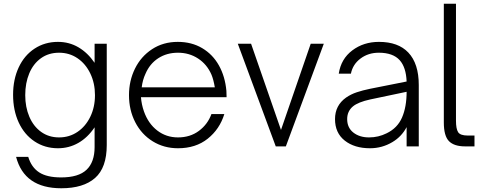

<svg xmlns="http://www.w3.org/2000/svg" viewBox="-20 -783 2588 1027"><path d="M66 56H131Q148 112 189.5 139Q231 166 307 166Q400 166 443 125Q486 84 486 4V-102Q449 -47 399 -18.5Q349 10 290 10Q220 10 165 -26.5Q110 -63 80 -128Q50 -193 50 -276Q50 -358 80 -422.5Q110 -487 165 -523Q220 -559 290 -559Q350 -559 399.5 -530Q449 -501 486 -447V-549H551V-7Q551 114 488.5 169Q426 224 308 224Q110 224 66 56ZM488 -274Q488 -338 463 -390Q438 -442 394.5 -471.5Q351 -501 296 -501Q240 -501 199 -471.5Q158 -442 136.5 -390.5Q115 -339 115 -274Q115 -210 137 -158.5Q159 -107 200 -77.5Q241 -48 296 -48Q351 -48 394.5 -77.5Q438 -107 463 -158.5Q488 -210 488 -274Z M670 -274Q670 -351 702 -416Q734 -481 793.5 -520Q853 -559 931 -559Q1005 -559 1061.5 -525.5Q1118 -492 1151 -433Q1184 -374 1191 -297Q1192 -286 1192 -263H734Q737 -224 750 -187Q773 -122 821 -85Q869 -48 932 -48Q997 -48 1044 -83Q1091 -118 1111 -173H1180Q1155 -92 1091 -41Q1027 10 932 10Q857 10 797 -27Q737 -64 703.5 -129Q670 -194 670 -274ZM1129 -316Q1122 -358 1111 -384Q1087 -439 1039.5 -470Q992 -501 932 -501Q872 -501 826.5 -471.5Q781 -442 758 -388Q743 -356 738 -316Z M1509 0H1455L1252 -549H1323L1483 -88L1642 -549H1712Z M1772 -146Q1772 -219 1831 -261Q1857 -279 1888.5 -289.5Q1920 -300 1959 -308L2155 -347Q2152 -423 2118 -461Q2082 -501 2006 -501Q1950 -501 1908.5 -470Q1867 -439 1857 -389H1792Q1804 -468 1864.5 -513.5Q1925 -559 2007 -559Q2110 -559 2164 -502Q2220 -443 2220 -328V0H2155V-103Q2128 -52 2079 -23Q2024 10 1959 10Q1876 10 1824 -31Q1772 -72 1772 -146ZM2048 -70Q2106 -98 2130.5 -154.5Q2155 -211 2155 -292L1960 -251Q1896 -237 1868 -214Q1837 -188 1837 -146Q1837 -100 1870 -74Q1903 -48 1954 -48Q2004 -48 2048 -70Z M2468 0Q2409 0 2381.5 -28Q2354 -56 2354 -128V-763H2419V-138Q2419 -94 2430.5 -76Q2442 -58 2482 -58H2518V0Z"/></svg>

Font: Open Sauce One Light
Style: Regular
Weight: 300
Designer: Alfredo Marco Pradil
Foundry: Creative Sauce Fz LLC
Version: Version 1.477